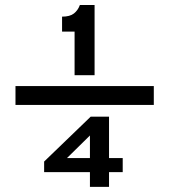

<svg xmlns="http://www.w3.org/2000/svg" viewBox="-20 -724 656 744"><path d="M40 -317.5V-390.5H576V-317.5ZM269 -432.5V-601.5H220.5V-659.5Q251 -659.5 266.5 -671.8Q282 -684 289.5 -704.5H346.5V-432.5ZM328.5 0V-57H151V-98L331.5 -272H402.5V-111.5H455.5V-57H402.5V0ZM239.5 -111.5H328.5V-199Z"/></svg>

Font: Overpass Mono Light Medium
Style: Regular
Weight: 500
Monospace: yes
Version: Version 4.000